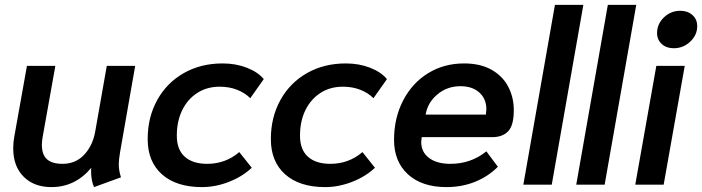

<svg xmlns="http://www.w3.org/2000/svg" viewBox="-20 -754 2867 784"><path d="M34 -148Q34 -173 38 -194L90 -485H206L154 -194Q151 -176 151 -162Q151 -123 171.5 -104Q192 -85 236 -85Q289 -85 324 -122.5Q359 -160 369 -218L416 -485H532L470 -131Q465 -101 465 -83Q465 -57 474 -30L364 10Q352 -17 352 -54Q352 -64 353 -69Q287 10 190 10Q119 10 76.5 -32.5Q34 -75 34 -148Z M583 -186Q583 -275 622 -345.5Q661 -416 730.5 -455.5Q800 -495 889 -495Q943 -495 988 -477.5Q1033 -460 1057 -431L1002 -353Q980 -375 948 -387.5Q916 -400 877 -400Q825 -400 785.5 -374.5Q746 -349 724 -304Q702 -259 702 -200Q702 -143 734.5 -114Q767 -85 826 -85Q901 -85 957 -133L1008 -69Q970 -33 915 -11.5Q860 10 805 10Q700 10 641.5 -42Q583 -94 583 -186Z M1086 -186Q1086 -275 1125 -345.5Q1164 -416 1233.5 -455.5Q1303 -495 1392 -495Q1446 -495 1491 -477.5Q1536 -460 1560 -431L1505 -353Q1483 -375 1451 -387.5Q1419 -400 1380 -400Q1328 -400 1288.5 -374.5Q1249 -349 1227 -304Q1205 -259 1205 -200Q1205 -143 1237.5 -114Q1270 -85 1329 -85Q1404 -85 1460 -133L1511 -69Q1473 -33 1418 -11.5Q1363 10 1308 10Q1203 10 1144.5 -42Q1086 -94 1086 -186Z M1589 -183Q1589 -272 1626 -343.5Q1663 -415 1728 -455Q1793 -495 1875 -495Q1941 -495 1986.5 -469.5Q2032 -444 2055 -400.5Q2078 -357 2078 -304Q2078 -242 2055 -218Q2032 -194 1990 -194H1702Q1700 -180 1700 -174Q1700 -133 1732 -109Q1764 -85 1819 -85Q1903 -85 1966 -136L2013 -73Q1973 -33 1919.5 -11.5Q1866 10 1803 10Q1703 10 1646 -42Q1589 -94 1589 -183ZM1964 -286Q1966 -302 1966 -308Q1966 -350 1937.5 -376Q1909 -402 1860 -402Q1806 -402 1766 -368.5Q1726 -335 1718 -286Z M2246 -734H2362L2233 0H2117Z M2462 -734H2578L2449 0H2333Z M2663 -619Q2663 -656 2691 -683Q2719 -710 2758 -710Q2788 -710 2807.5 -692.5Q2827 -675 2827 -647Q2827 -611 2798.5 -584Q2770 -557 2731 -557Q2701 -557 2682 -574.5Q2663 -592 2663 -619ZM2660 -485H2776L2690 0H2574Z"/></svg>

Font: Niramit SemiBold
Style: Italic
Weight: 600
Italic angle: -10°
Designer: Katatrad Aksorn Co.,Ltd.
Foundry: Cadson Demak Co.,Ltd.
Version: Version 1.001; ttfautohint (v1.6)